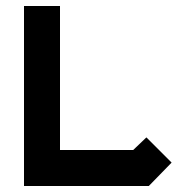

<svg xmlns="http://www.w3.org/2000/svg" viewBox="-20 -620 592 640"><path d="M60 -600H180V-120H424L468 -162L552 -78L476 0H60Z"/></svg>

Font: SOV_raksil
Style: Book
Weight: 400
Version: Version 1.00